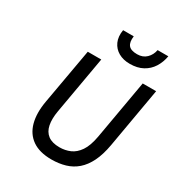

<svg xmlns="http://www.w3.org/2000/svg" viewBox="-216 -1073 1140 1226"><g transform="rotate(30 354.0 -460.0)"><path d="M347 12Q258.5 12 205.2 -25.2Q152 -62.5 133.8 -130.2Q115.5 -198 132 -291L204.5 -700H304L229.5 -275Q219 -214.5 227.8 -171Q236.5 -127.5 267.2 -104.2Q298 -81 352.5 -81Q393.5 -81 429.8 -96.5Q466 -112 493 -151.5Q520 -191 533 -263.5L609.5 -700H708.5L631.5 -258Q618 -182 592.5 -130.2Q567 -78.5 530.8 -47Q494.5 -15.5 448 -1.8Q401.5 12 347 12ZM474.5 -767Q426.5 -767 391.2 -787Q356 -807 339.2 -844Q322.5 -881 331 -932H409.5Q403.5 -887 420.8 -865.2Q438 -843.5 484.5 -843.5Q526.5 -843.5 552.5 -869Q578.5 -894.5 585.5 -932H664.5Q656 -884.5 632.5 -847.2Q609 -810 569.5 -788.5Q530 -767 474.5 -767Z"/></g></svg>

Font: Overpass Medium
Style: Italic
Weight: 500
Italic angle: -10°
Designer: Delve Withrington, Dave Bailey, Thomas Jockin
Foundry: Delve Fonts LLC
Version: Version 4.000